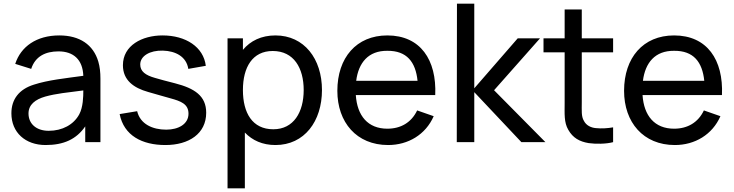

<svg xmlns="http://www.w3.org/2000/svg" viewBox="-20 -770 3974 1040"><path d="M524 0V-343.8C524 -378.1 520.8 -408.3 512.5 -436.5C485.4 -528.1 411.5 -578.1 301 -578.1C178.1 -578.1 92.7 -517.7 62.5 -424L149 -396.9C170.8 -464.6 226 -491.7 296.9 -491.7C377.1 -491.7 428.1 -447.9 431.3 -359.4C332.3 -345.8 240.6 -336.5 163.5 -311.5C83.3 -286.5 41.7 -232.3 41.7 -156.2C41.7 -52.1 117.7 15.6 227.1 15.6C325 15.6 393.8 -15.6 441.7 -85.4V0ZM409.4 -151C379.2 -94.8 317.7 -61.5 243.8 -61.5C176 -61.5 134.4 -100 134.4 -155.2C134.4 -203.1 170.8 -231.3 225 -246.9C285.4 -263.5 343.8 -268.8 431.3 -280.2C431.3 -246.9 430.2 -189.6 409.4 -151Z M1094.8 -413.5C1082.3 -515.6 986.5 -578.1 860.4 -578.1C750 -578.1 645.8 -524 645.8 -416.7C645.8 -335.4 704.2 -293.8 782.3 -271.9C824 -259.4 863.5 -249 903.1 -237.5C960.4 -221.9 1001 -206.3 1001 -154.2C1001 -97.9 946.9 -67.7 880.2 -67.7C806.2 -67.7 739.6 -97.9 722.9 -167.7L628.1 -152.1C651 -35.4 750 15.6 876 15.6C1003.1 15.6 1096.9 -45.8 1096.9 -159.4C1096.9 -251 1033.3 -291.7 928.1 -318.8C880.2 -331.2 846.9 -339.6 819.8 -347.9C767.7 -362.5 739.6 -383.3 739.6 -420.8C739.6 -466.7 791.7 -497.9 862.5 -495.8C931.2 -493.8 989.6 -463.5 1000 -396.9Z M1471.9 -578.1C1395.8 -578.1 1336.5 -549 1295.8 -500V-562.5H1212.5V250H1306.3V-52.1C1346.9 -9.4 1402.1 15.6 1471.9 15.6C1629.2 15.6 1724 -113.5 1724 -282.3C1724 -451 1628.1 -578.1 1471.9 -578.1ZM1460.4 -69.8C1346.9 -69.8 1295.8 -158.3 1295.8 -282.3C1295.8 -406.3 1347.9 -493.8 1457.3 -493.8C1571.9 -493.8 1625 -401 1625 -282.3C1625 -162.5 1570.8 -69.8 1460.4 -69.8Z M1907.3 -255.2H2337.5C2345.8 -445.8 2257.3 -578.1 2078.1 -578.1C1910.4 -578.1 1807.3 -457.3 1807.3 -278.1C1807.3 -107.3 1911.5 15.6 2082.3 15.6C2190.6 15.6 2285.4 -40.6 2329.2 -140.6L2239.6 -171.9C2208.3 -106.3 2151 -72.9 2078.1 -72.9C1972.9 -72.9 1914.6 -142.7 1907.3 -255.2ZM2078.1 -494.8C2183.3 -495.8 2231.3 -434.4 2241.7 -332.3H1909.4C1921.9 -430.2 1975 -495.8 2078.1 -494.8Z M2454.2 0H2549V-270.8L2804.2 0H2934.4L2656.2 -281.2L2905.2 -562.5H2784.4L2549 -291.7V-750H2455.2Z M3131.3 -486.5H3301V-562.5H3131.3V-718.8H3038.5V-562.5H2924V-486.5H3038.5V-212.5C3038.5 -154.2 3034.4 -107.3 3058.3 -66.7C3083.3 -22.9 3118.8 -3.1 3168.8 5.2C3206.3 10.4 3262.5 10.4 3301 0V-80.2C3271.9 -75 3237.5 -72.9 3208.3 -76C3181.3 -78.1 3155.2 -90.6 3142.7 -115.6C3128.1 -139.6 3131.3 -170.8 3131.3 -216.7Z M3460.4 -255.2H3890.6C3899 -445.8 3810.4 -578.1 3631.3 -578.1C3463.5 -578.1 3360.4 -457.3 3360.4 -278.1C3360.4 -107.3 3464.6 15.6 3635.4 15.6C3743.8 15.6 3838.5 -40.6 3882.3 -140.6L3792.7 -171.9C3761.5 -106.3 3704.2 -72.9 3631.3 -72.9C3526 -72.9 3467.7 -142.7 3460.4 -255.2ZM3631.3 -494.8C3736.5 -495.8 3784.4 -434.4 3794.8 -332.3H3462.5C3475 -430.2 3528.1 -495.8 3631.3 -494.8Z"/></svg>

Font: Manrope3 Medium
Style: Regular
Weight: 500
Width: 4
Designer: Mikhail Sharanda
Foundry: Mikhail Sharanda
Version: Version 3.000;PS 003.000;hotconv 1.0.88;makeotf.lib2.5.64775